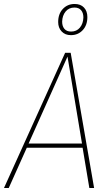

<svg xmlns="http://www.w3.org/2000/svg" viewBox="-29 -947 558 967"><path d="M421 0 387 -203H106L15 0H-9L299 -681H327L445 0ZM115 -224H384L311 -662ZM411 -861Q411 -820 387.5 -795Q364 -770 328 -770Q299 -770 281.5 -788.5Q264 -807 264 -836Q264 -877 287.5 -902Q311 -927 347 -927Q377 -927 394 -909Q411 -891 411 -861ZM284 -838Q284 -815 295.5 -801.5Q307 -788 329 -788Q357 -788 373.5 -808Q390 -828 391 -859Q391 -882 379.5 -895.5Q368 -909 346 -909Q318 -909 301.5 -889Q285 -869 284 -838Z"/></svg>

Font: Fira Sans Condensed Thin
Style: Italic
Weight: 250
Width: 3
Italic angle: -8°
Designer: Carrois Corporate & Edenspiekermann AG
Foundry: Carrois Corporate GbR & Edenspiekermann AG
Version: Version 4.203